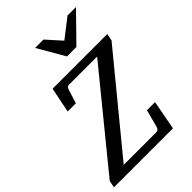

<svg xmlns="http://www.w3.org/2000/svg" viewBox="-282 -1028 1139 1139"><g transform="rotate(-45 287.5 -458.0)"><path d="M585.9 -626 115.2 -53.2H387.2Q406.7 -53.2 412.1 -73.2L441.9 -185.1H509.8L475.1 0H-20L-11.2 -43.9L458 -619.1H224.1Q213.4 -619.1 208.3 -614.5Q203.1 -609.9 200.2 -600.1L172.9 -512.2H104L136.2 -670.9H595.2ZM411.1 -746.1H332L233.9 -915.5H304.2L387.2 -823.2L505.9 -915.5H577.1Z"/></g></svg>

Font: Charis SIL Am
Style: Italic
Weight: 400
Italic angle: -11°
Foundry: SIL International
Version: Version 5.000